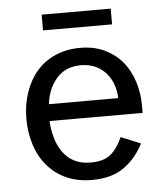

<svg xmlns="http://www.w3.org/2000/svg" viewBox="-48 -663 611 718"><g transform="rotate(-5 257.5 -304.0)"><path d="M134.8 -620.1H394V-561H134.8ZM462.9 -107.9Q436 -54.2 389.6 -21Q343.3 12.2 269 12.2Q216.3 12.2 173.8 -6.3Q132.8 -24.4 103 -58.6Q73.7 -92.3 59.1 -137.7Q43.9 -184.6 43.9 -236.8Q43.9 -289.6 59.6 -335.4Q75.2 -381.3 103.5 -414.1Q132.3 -447.3 173.3 -465.3Q215.8 -483.9 266.1 -483.9Q320.3 -483.9 359.9 -464.4Q399.9 -444.8 426.3 -412.6Q452.1 -380.9 465.8 -337.4Q479 -294.9 479 -249V-221.2H129.9Q130.4 -191.4 140.1 -157.7Q148.9 -126.5 165.5 -103.5Q183.1 -79.1 208 -66.4Q233.9 -53.2 270 -53.2Q319.3 -53.2 345.2 -75.2Q371.1 -97.2 389.2 -138.2ZM264.2 -418.9Q206.5 -418.9 172.9 -380.4Q138.7 -340.8 132.8 -284.2H393.1Q390.1 -346.2 354.5 -382.8Q319.3 -418.9 264.2 -418.9Z"/></g></svg>

Font: Post Grotesk Regular
Style: Regular
Weight: 500
Version: 0.900; ttfautohint (v0.96) -l 8 -r 50 -G 200 -x 14 -w "gGD" 